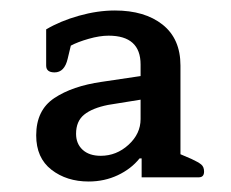

<svg xmlns="http://www.w3.org/2000/svg" viewBox="-20 -663 440 366"><path d="M49 -405Q49 -453 83.5 -476Q118 -499 174 -507L248 -518V-540Q248 -595 187 -595Q170 -595 149 -589Q128 -583 115 -576L109 -551Q103 -525 84 -525Q68 -525 68 -538V-607Q95 -623 130.5 -633Q166 -643 199 -643Q256 -643 290 -616Q324 -589 324 -538V-369L345 -360Q358 -354 363.5 -349.5Q369 -345 369 -336Q369 -325 359 -325H250V-361H246Q230 -341 204.5 -329Q179 -317 149 -317Q107 -317 78 -339.5Q49 -362 49 -405ZM248 -436V-473L186 -463Q156 -457 140.5 -444.5Q125 -432 125 -408Q125 -389 137.5 -377.5Q150 -366 172 -366Q202 -366 225 -387Q248 -408 248 -436Z"/></svg>

Font: Maitree Semibold
Style: Regular
Weight: 600
Designer: CadsonDemak Team
Foundry: CadsonDemak
Version: Version 1.010